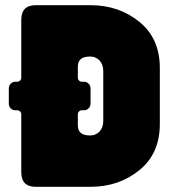

<svg xmlns="http://www.w3.org/2000/svg" viewBox="-20 -720 650 740"><path d="M62 -644Q62 -700 118 -700H329Q438 -700 517 -636Q596 -572 596 -458V-242Q596 -128 517 -64Q438 0 329 0H118Q62 0 62 -56V-280Q62 -286 57.5 -290.5Q53 -295 47 -295H39Q28 -295 21 -302.5Q14 -310 14 -320V-379Q14 -390 21.5 -397.5Q29 -405 39 -405H47Q53 -405 57.5 -409.5Q62 -414 62 -420ZM280 -237Q280 -198 326 -198H329Q349 -198 363.5 -213Q378 -228 378 -254V-446Q378 -472 363.5 -487Q349 -502 329 -502H326Q280 -502 280 -463V-420Q280 -414 284.5 -409.5Q289 -405 295 -405H304Q314 -405 321.5 -397.5Q329 -390 329 -380V-320Q329 -310 321.5 -302.5Q314 -295 304 -295H295Q289 -295 284.5 -290.5Q280 -286 280 -280Z"/></svg>

Font: LT Crewmate
Style: Regular
Weight: 400
Designer: Daniel Lyons
Foundry: LyonsType
Version: Version 1.001;FEAKit 1.0